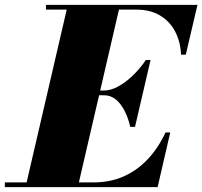

<svg xmlns="http://www.w3.org/2000/svg" viewBox="-70 -770 832 790"><path d="M35 0 209 -750H424L250 0ZM-50 0V-19.5H315Q383.5 -19.5 439.5 -44.5Q495.5 -69.5 538.5 -115.5Q581.5 -161.5 611 -225H630.5L578.5 0ZM466 -248Q458.5 -281.5 444 -311.2Q429.5 -341 408 -359.5Q386.5 -378 358 -378H297V-397.5H358Q386.5 -397.5 417.8 -415Q449 -432.5 478.2 -461Q507.5 -489.5 530 -523H549.5L485.5 -248ZM675 -545Q672.5 -598.5 650.5 -640.5Q628.5 -682.5 588.2 -706.5Q548 -730.5 489.5 -730.5H119V-750H742.5L694.5 -545Z"/></svg>

Font: Bodoni Moda 11pt Black
Style: Italic
Weight: 900
Italic angle: -13°
Designer: Owen Earl
Foundry: indestructible type
Version: Version 2.004